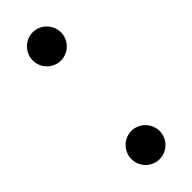

<svg xmlns="http://www.w3.org/2000/svg" viewBox="-190 -549 578 578"><g transform="rotate(-45 99.0 -260.0)"><path d="M40 -470C40 -437 67 -410 100 -410C133 -410 160 -437 160 -470C160 -503 133 -530.5 100 -530.5C67 -530.5 40 -503 40 -470ZM40 -50C40 -17 67 10 100 10C133 10 160 -17 160 -50C160 -83 133 -110.5 100 -110.5C67 -110.5 40 -83 40 -50Z"/></g></svg>

Font: Bodoni* 24
Style: Regular
Weight: 400
Version: Version 2.3